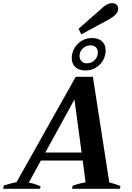

<svg xmlns="http://www.w3.org/2000/svg" viewBox="-61 -1187 827 1207"><path d="M450 -971 433 -1006 576 -1132Q585 -1142 604 -1154.5Q623 -1167 644 -1167Q663 -1167 672.5 -1157Q682 -1147 682 -1133Q682 -1113 667 -1097Q652 -1081 622 -1064ZM390 -822Q390 -838 392 -846Q402 -891 437 -919.5Q472 -948 518 -948Q558 -948 580.5 -927Q603 -906 603 -870Q603 -854 601 -846Q591 -800 556.5 -772Q522 -744 476 -744Q436 -744 413 -765Q390 -786 390 -822ZM485 -789Q513 -789 533.5 -808.5Q554 -828 554 -858Q554 -878 541.5 -890Q529 -902 508 -902Q481 -902 460 -883Q439 -864 439 -834Q439 -814 452 -801.5Q465 -789 485 -789ZM696 -18 693 0H392L396 -20Q441 -35 477 -41L459 -178H196L120 -39Q149 -35 194 -16L191 0H-41L-37 -21Q-14 -28 8.5 -34Q31 -40 43 -42L415 -704H523L626 -40Q657 -33 696 -18ZM452 -228 407 -562 224 -228Z"/></svg>

Font: Trirong
Style: Bold Italic
Weight: 700
Italic angle: -12°
Designer: Katatrad Team
Foundry: CadsonDemak
Version: Version 1.001